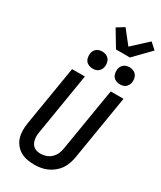

<svg xmlns="http://www.w3.org/2000/svg" viewBox="-289 -1298 1180 1403"><g transform="rotate(30 301.0 -596.5)"><path d="M256 8Q224 8 194 2Q164 -4 138.5 -19Q113 -34 95 -57.5Q77 -81 68.5 -109.5Q60 -138 60 -169.5Q60 -201 65 -232L148 -735H256L171 -217Q168 -201 167.5 -185Q167 -169 170 -153.5Q173 -138 179.5 -124.5Q186 -111 198 -101.5Q210 -92 225 -88Q240 -84 257 -84Q280 -84 303 -92Q326 -100 344.5 -117.5Q363 -135 373 -157.5Q383 -180 386 -203L474 -735H582L492 -188Q487 -161 478 -134.5Q469 -108 452.5 -84.5Q436 -61 413 -42.5Q390 -24 364 -12.5Q338 -1 310.5 3.5Q283 8 256 8ZM506 -813Q489 -813 473 -819.5Q457 -826 447.5 -838.5Q438 -851 435.5 -868Q433 -885 435 -902Q437 -914 443.5 -925Q450 -936 460 -943.5Q470 -951 482 -954Q494 -957 506 -957Q523 -957 538.5 -950.5Q554 -944 563.5 -931.5Q573 -919 576 -902Q579 -885 576 -868Q574 -856 567.5 -845Q561 -834 551.5 -826.5Q542 -819 530 -816Q518 -813 506 -813ZM276 -813Q259 -813 243 -819.5Q227 -826 217.5 -838.5Q208 -851 205.5 -868Q203 -885 205 -902Q207 -914 213.5 -925Q220 -936 230 -943.5Q240 -951 252 -954Q264 -957 276 -957Q293 -957 308.5 -950.5Q324 -944 333.5 -931.5Q343 -919 346 -902Q349 -885 346 -868Q344 -856 337.5 -845Q331 -834 321.5 -826.5Q312 -819 300 -816Q288 -813 276 -813ZM354 -1020 271 -1158 333 -1196 422 -1083 550 -1201 602 -1154 472 -1020Z"/></g></svg>

Font: Iosevka SmBd Ex Obl
Style: Regular
Weight: 600
Width: 7
Italic angle: -9°
Monospace: yes
Designer: Belleve Invis
Foundry: Belleve Invis
Version: Version 32.5.0; ttfautohint (v1.8.4)